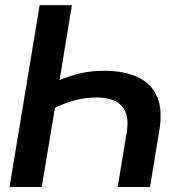

<svg xmlns="http://www.w3.org/2000/svg" viewBox="-20 -748 717 768"><path d="M397 -464.8Q475.6 -464.8 530 -439.9Q584.5 -415 607.9 -362.3Q631.3 -309.6 617.2 -225.6L580.1 0H450.7L486.8 -218.3Q509.8 -357.9 366.2 -357.9Q321.3 -357.9 279.1 -346.7Q236.8 -335.4 199.7 -316.4L147 0H18.1L138.7 -727.5H267.6L218.3 -427.7Q260.3 -445.3 303 -455.1Q345.7 -464.8 397 -464.8Z"/></svg>

Font: Inter Display SemiBold
Style: Italic
Weight: 600
Italic angle: -9.39999°
Designer: Rasmus Andersson
Foundry: rsms
Version: Version 4.000;git-a52131595